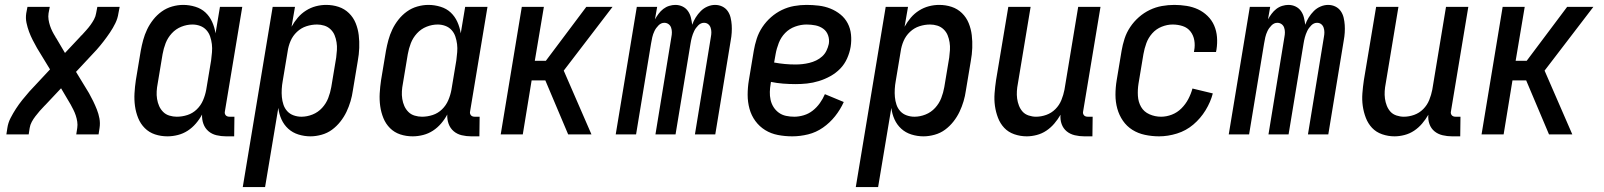

<svg xmlns="http://www.w3.org/2000/svg" viewBox="-20 -548 6540 783"><path d="M6 0 10 -26Q13 -47 23 -66.5Q33 -86 45 -104.5Q57 -123 71 -140.5Q85 -158 100 -175L184 -265L131 -352Q122 -368 113.5 -384.5Q105 -401 98.5 -418.5Q92 -436 88 -455Q84 -474 87 -494L92 -520H183L178 -494Q176 -481 178 -468Q180 -455 184 -443Q188 -431 193.5 -420Q199 -409 206 -398Q206 -397 207 -395.5Q208 -394 209 -393L245 -332L308 -399Q309 -401 310 -402Q311 -403 313 -404Q322 -414 331.5 -424.5Q341 -435 349 -446Q357 -457 363.5 -469Q370 -481 372 -494L377 -520H468L463 -494Q460 -473 450.5 -453.5Q441 -434 428.5 -415.5Q416 -397 402.5 -379.5Q389 -362 374 -345L290 -255L343 -168Q352 -152 360 -135.5Q368 -119 375 -101.5Q382 -84 385.5 -65Q389 -46 386 -26L382 0H291L295 -26Q297 -39 295 -52Q293 -65 289 -77Q285 -89 279.5 -100Q274 -111 268 -122Q267 -123 266.5 -124.5Q266 -126 265 -127L229 -188L166 -121Q164 -119 163 -118Q162 -117 161 -116Q151 -106 142 -95.5Q133 -85 124.5 -74Q116 -63 109.5 -51Q103 -39 101 -26L97 0Z M663 8Q636 8 612 0Q588 -8 570.5 -25.5Q553 -43 543.5 -66.5Q534 -90 530.5 -115.5Q527 -141 528.5 -167.5Q530 -194 534 -221L554 -341Q558 -363 564 -385Q570 -407 580 -428Q590 -449 605 -468Q620 -487 639.5 -501Q659 -515 682 -521.5Q705 -528 727 -528Q752 -528 776.5 -520.5Q801 -513 818 -497Q835 -481 845 -459Q855 -437 859 -412L877 -520H968L897 -93Q896 -89 897 -85Q898 -81 900.5 -78Q903 -75 907 -73.5Q911 -72 916 -72H936L935 8H902Q882 8 863 3.5Q844 -1 830 -13Q816 -25 809.5 -43Q803 -61 804 -81Q794 -62 779 -44.5Q764 -27 745.5 -15Q727 -3 705.5 2.5Q684 8 663 8ZM701 -72Q723 -72 744.5 -79Q766 -86 782.5 -102Q799 -118 808 -139Q817 -160 821 -182L841 -302Q843 -318 844.5 -335Q846 -352 844 -368Q842 -384 837 -399Q832 -414 821.5 -425.5Q811 -437 796 -442.5Q781 -448 765 -448Q742 -448 719.5 -439Q697 -430 680.5 -412Q664 -394 655.5 -372Q647 -350 643 -327L623 -207Q620 -192 619 -176Q618 -160 620.5 -144.5Q623 -129 629 -115.5Q635 -102 645.5 -91.5Q656 -81 671 -76.5Q686 -72 701 -72Z M970 215 1092 -520H1183L1169 -439Q1180 -459 1194.5 -476Q1209 -493 1228 -505Q1247 -517 1268 -522.5Q1289 -528 1310 -528Q1337 -528 1361 -520Q1385 -512 1403 -494.5Q1421 -477 1430.5 -453.5Q1440 -430 1443 -404.5Q1446 -379 1445 -352.5Q1444 -326 1439 -299L1419 -179Q1416 -157 1409.5 -135Q1403 -113 1393 -92Q1383 -71 1368 -52Q1353 -33 1334 -19Q1315 -5 1291.5 1.5Q1268 8 1246 8Q1221 8 1197 0.5Q1173 -7 1155.5 -23Q1138 -39 1128 -61Q1118 -83 1115 -108L1061 215ZM1209 -72Q1232 -72 1254.5 -81Q1277 -90 1293.5 -108Q1310 -126 1318.5 -148Q1327 -170 1331 -193L1351 -313Q1353 -328 1354 -344Q1355 -360 1352.5 -375.5Q1350 -391 1344.5 -404.5Q1339 -418 1328 -428.5Q1317 -439 1302.5 -443.5Q1288 -448 1273 -448Q1251 -448 1229.5 -441Q1208 -434 1191 -418Q1174 -402 1165 -381Q1156 -360 1153 -338L1133 -218Q1130 -202 1129 -185Q1128 -168 1129.5 -152Q1131 -136 1136 -121Q1141 -106 1151.5 -94.5Q1162 -83 1177.5 -77.5Q1193 -72 1209 -72Z M1663 8Q1636 8 1612 0Q1588 -8 1570.5 -25.5Q1553 -43 1543.5 -66.5Q1534 -90 1530.5 -115.5Q1527 -141 1528.5 -167.5Q1530 -194 1534 -221L1554 -341Q1558 -363 1564 -385Q1570 -407 1580 -428Q1590 -449 1605 -468Q1620 -487 1639.5 -501Q1659 -515 1682 -521.5Q1705 -528 1727 -528Q1752 -528 1776.5 -520.5Q1801 -513 1818 -497Q1835 -481 1845 -459Q1855 -437 1859 -412L1877 -520H1968L1897 -93Q1896 -89 1897 -85Q1898 -81 1900.5 -78Q1903 -75 1907 -73.5Q1911 -72 1916 -72H1936L1935 8H1902Q1882 8 1863 3.5Q1844 -1 1830 -13Q1816 -25 1809.5 -43Q1803 -61 1804 -81Q1794 -62 1779 -44.5Q1764 -27 1745.5 -15Q1727 -3 1705.5 2.5Q1684 8 1663 8ZM1701 -72Q1723 -72 1744.5 -79Q1766 -86 1782.5 -102Q1799 -118 1808 -139Q1817 -160 1821 -182L1841 -302Q1843 -318 1844.5 -335Q1846 -352 1844 -368Q1842 -384 1837 -399Q1832 -414 1821.5 -425.5Q1811 -437 1796 -442.5Q1781 -448 1765 -448Q1742 -448 1719.5 -439Q1697 -430 1680.5 -412Q1664 -394 1655.5 -372Q1647 -350 1643 -327L1623 -207Q1620 -192 1619 -176Q1618 -160 1620.5 -144.5Q1623 -129 1629 -115.5Q1635 -102 1645.5 -91.5Q1656 -81 1671 -76.5Q1686 -72 1701 -72Z M2297 0 2204 -220H2148L2112 0H2022L2108 -520H2198L2161 -300H2206L2371 -520H2478L2279 -260L2392 0Z M2491 0 2577 -520H2660L2651 -469Q2657 -480 2665.5 -491.5Q2674 -503 2685 -511.5Q2696 -520 2709 -524Q2722 -528 2734 -528Q2750 -528 2763.5 -521.5Q2777 -515 2785.5 -503Q2794 -491 2797.5 -476.5Q2801 -462 2803 -447Q2808 -462 2817 -476.5Q2826 -491 2838 -503Q2850 -515 2865.5 -521.5Q2881 -528 2896 -528Q2912 -528 2925.5 -521.5Q2939 -515 2947.5 -503Q2956 -491 2959.5 -476Q2963 -461 2964 -446Q2965 -431 2964 -415Q2963 -399 2960 -383L2897 0H2814L2879 -397Q2881 -407 2881 -416.5Q2881 -426 2878 -435Q2875 -444 2868 -449.5Q2861 -455 2851 -455Q2838 -455 2827.5 -444.5Q2817 -434 2811 -421.5Q2805 -409 2801.5 -396Q2798 -383 2796 -370L2735 0H2653L2718 -397Q2720 -407 2720 -416.5Q2720 -426 2717 -435Q2714 -444 2706.5 -449.5Q2699 -455 2689 -455Q2676 -455 2665.5 -444.5Q2655 -434 2649 -421.5Q2643 -409 2640 -396Q2637 -383 2635 -370L2574 0Z M3211 8Q3181 8 3152.5 2.5Q3124 -3 3100.5 -17.5Q3077 -32 3060.5 -54.5Q3044 -77 3036.5 -104.5Q3029 -132 3029 -161.5Q3029 -191 3034 -221L3054 -341Q3058 -365 3066 -390Q3074 -415 3089 -437.5Q3104 -460 3124.5 -478Q3145 -496 3169 -507.5Q3193 -519 3218.5 -523.5Q3244 -528 3269 -528Q3294 -528 3319 -525Q3344 -522 3366.5 -513Q3389 -504 3407.5 -489Q3426 -474 3437 -453Q3448 -432 3450.5 -407Q3453 -382 3449 -357Q3445 -333 3434.5 -309.5Q3424 -286 3406.5 -268Q3389 -250 3366.5 -237.5Q3344 -225 3319.5 -217.5Q3295 -210 3271.5 -207.5Q3248 -205 3225 -205Q3199 -205 3173.5 -207Q3148 -209 3124 -214L3123 -207Q3120 -190 3119.5 -173.5Q3119 -157 3122.5 -141Q3126 -125 3134.5 -111.5Q3143 -98 3156 -88.5Q3169 -79 3185.5 -75.5Q3202 -72 3219 -72Q3238 -72 3258 -78Q3278 -84 3294.5 -97Q3311 -110 3323.5 -127.5Q3336 -145 3344 -164L3421 -132Q3407 -101 3385.5 -74Q3364 -47 3336 -27.5Q3308 -8 3275.5 0Q3243 8 3211 8ZM3224 -285Q3238 -285 3252 -286.5Q3266 -288 3280.5 -291.5Q3295 -295 3308.5 -301.5Q3322 -308 3333 -318Q3344 -328 3350.5 -341.5Q3357 -355 3360 -369Q3363 -387 3357 -404Q3351 -421 3337 -431Q3323 -441 3305.5 -444.5Q3288 -448 3269 -448Q3246 -448 3222.5 -439.5Q3199 -431 3182 -413.5Q3165 -396 3156 -373Q3147 -350 3143 -327L3137 -293Q3159 -289 3180.5 -287Q3202 -285 3224 -285Z M3470 215 3592 -520H3683L3669 -439Q3680 -459 3694.5 -476Q3709 -493 3728 -505Q3747 -517 3768 -522.5Q3789 -528 3810 -528Q3837 -528 3861 -520Q3885 -512 3903 -494.5Q3921 -477 3930.5 -453.5Q3940 -430 3943 -404.5Q3946 -379 3945 -352.5Q3944 -326 3939 -299L3919 -179Q3916 -157 3909.5 -135Q3903 -113 3893 -92Q3883 -71 3868 -52Q3853 -33 3834 -19Q3815 -5 3791.5 1.5Q3768 8 3746 8Q3721 8 3697 0.5Q3673 -7 3655.5 -23Q3638 -39 3628 -61Q3618 -83 3615 -108L3561 215ZM3709 -72Q3732 -72 3754.5 -81Q3777 -90 3793.5 -108Q3810 -126 3818.5 -148Q3827 -170 3831 -193L3851 -313Q3853 -328 3854 -344Q3855 -360 3852.5 -375.5Q3850 -391 3844.5 -404.5Q3839 -418 3828 -428.5Q3817 -439 3802.5 -443.5Q3788 -448 3773 -448Q3751 -448 3729.5 -441Q3708 -434 3691 -418Q3674 -402 3665 -381Q3656 -360 3653 -338L3633 -218Q3630 -202 3629 -185Q3628 -168 3629.5 -152Q3631 -136 3636 -121Q3641 -106 3651.5 -94.5Q3662 -83 3677.5 -77.5Q3693 -72 3709 -72Z M4167 8Q4141 8 4116.5 -0.5Q4092 -9 4075.5 -26.5Q4059 -44 4050 -67.5Q4041 -91 4037.5 -116Q4034 -141 4036 -167.5Q4038 -194 4042 -221L4092 -520H4183L4131 -207Q4128 -192 4127 -176.5Q4126 -161 4128 -146Q4130 -131 4135.5 -117Q4141 -103 4150.5 -92.5Q4160 -82 4175 -77Q4190 -72 4205 -72Q4226 -72 4247 -79.5Q4268 -87 4284 -103Q4300 -119 4308.5 -140Q4317 -161 4321 -182L4377 -520H4468L4397 -93Q4396 -89 4397 -85Q4398 -81 4400.5 -78Q4403 -75 4407 -73.5Q4411 -72 4416 -72H4436L4435 8H4402Q4382 8 4363 3.5Q4344 -1 4330 -12.5Q4316 -24 4309.5 -42Q4303 -60 4305 -80Q4294 -61 4279.5 -44Q4265 -27 4247 -15Q4229 -3 4208 2.5Q4187 8 4167 8Z M4707 8Q4678 8 4649.5 2Q4621 -4 4598 -18.5Q4575 -33 4559.5 -55.5Q4544 -78 4536.5 -105Q4529 -132 4529 -161.5Q4529 -191 4534 -221L4554 -341Q4558 -365 4566 -390Q4574 -415 4589 -437.5Q4604 -460 4624.5 -478Q4645 -496 4669 -507.5Q4693 -519 4718.5 -523.5Q4744 -528 4769 -528Q4794 -528 4819 -524Q4844 -520 4865.5 -510Q4887 -500 4904.5 -483Q4922 -466 4931.5 -444Q4941 -422 4943 -397Q4945 -372 4941 -346L4939 -336H4849L4850 -342Q4854 -363 4850.5 -383.5Q4847 -404 4835 -419.5Q4823 -435 4803.5 -441.5Q4784 -448 4762 -448Q4740 -448 4717.5 -439Q4695 -430 4679 -412Q4663 -394 4655 -372Q4647 -350 4643 -327L4623 -207Q4619 -182 4620.5 -157Q4622 -132 4633.5 -112Q4645 -92 4667.5 -82Q4690 -72 4715 -72Q4737 -72 4759 -80.5Q4781 -89 4798 -106Q4815 -123 4826 -144Q4837 -165 4843 -187L4926 -167Q4917 -132 4896.5 -98.5Q4876 -65 4846.5 -40Q4817 -15 4780 -3.5Q4743 8 4707 8Z M4991 0 5077 -520H5160L5151 -469Q5157 -480 5165.5 -491.5Q5174 -503 5185 -511.5Q5196 -520 5209 -524Q5222 -528 5234 -528Q5250 -528 5263.5 -521.5Q5277 -515 5285.5 -503Q5294 -491 5297.5 -476.5Q5301 -462 5303 -447Q5308 -462 5317 -476.5Q5326 -491 5338 -503Q5350 -515 5365.5 -521.5Q5381 -528 5396 -528Q5412 -528 5425.5 -521.5Q5439 -515 5447.5 -503Q5456 -491 5459.5 -476Q5463 -461 5464 -446Q5465 -431 5464 -415Q5463 -399 5460 -383L5397 0H5314L5379 -397Q5381 -407 5381 -416.5Q5381 -426 5378 -435Q5375 -444 5368 -449.5Q5361 -455 5351 -455Q5338 -455 5327.5 -444.5Q5317 -434 5311 -421.5Q5305 -409 5301.5 -396Q5298 -383 5296 -370L5235 0H5153L5218 -397Q5220 -407 5220 -416.5Q5220 -426 5217 -435Q5214 -444 5206.5 -449.5Q5199 -455 5189 -455Q5176 -455 5165.5 -444.5Q5155 -434 5149 -421.5Q5143 -409 5140 -396Q5137 -383 5135 -370L5074 0Z M5667 8Q5641 8 5616.5 -0.5Q5592 -9 5575.5 -26.5Q5559 -44 5550 -67.5Q5541 -91 5537.5 -116Q5534 -141 5536 -167.5Q5538 -194 5542 -221L5592 -520H5683L5631 -207Q5628 -192 5627 -176.5Q5626 -161 5628 -146Q5630 -131 5635.5 -117Q5641 -103 5650.5 -92.5Q5660 -82 5675 -77Q5690 -72 5705 -72Q5726 -72 5747 -79.5Q5768 -87 5784 -103Q5800 -119 5808.5 -140Q5817 -161 5821 -182L5877 -520H5968L5897 -93Q5896 -89 5897 -85Q5898 -81 5900.5 -78Q5903 -75 5907 -73.5Q5911 -72 5916 -72H5936L5935 8H5902Q5882 8 5863 3.5Q5844 -1 5830 -12.5Q5816 -24 5809.5 -42Q5803 -60 5805 -80Q5794 -61 5779.5 -44Q5765 -27 5747 -15Q5729 -3 5708 2.5Q5687 8 5667 8Z M6297 0 6204 -220H6148L6112 0H6022L6108 -520H6198L6161 -300H6206L6371 -520H6478L6279 -260L6392 0Z"/></svg>

Font: Iosevka Term Curly Medium
Style: Italic
Weight: 500
Italic angle: -9°
Designer: Belleve Invis
Foundry: Belleve Invis
Version: Version 32.3.0